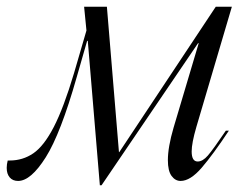

<svg xmlns="http://www.w3.org/2000/svg" viewBox="-67 -528 716 573"><path d="M-47 -27Q-47 -37 -44 -49H-38Q1 -49 32.5 -70.5Q64 -92 93.5 -149Q123 -206 154 -310L191 -437L184 -508H252L288 -74H289L577 -508H625L519 -149Q505 -101 505 -76Q505 -46 523 -46Q538 -46 553.5 -64Q569 -82 607 -138H616Q569 -67 535 -27.5Q501 12 472 12Q456 12 445 -3Q434 -18 434 -50Q434 -89 451 -147L526 -399H524L236 25H231L195 -406H193L162 -298Q114 -129 69.5 -58.5Q25 12 -13 12Q-29 12 -38 1.5Q-47 -9 -47 -27Z"/></svg>

Font: Nyght Serif Light Italic
Style: Regular
Weight: 300
Italic angle: -16°
Designer: Maksym Kobuzan
Version: Version 0.410